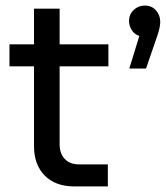

<svg xmlns="http://www.w3.org/2000/svg" viewBox="-20 -669 595 689"><path d="M247 0Q179 0 140.5 -39Q102 -78 102 -145V-638H194V-151Q194 -118 212.5 -98.5Q231 -79 264 -79H367V0ZM14 -431V-510H369V-431ZM444 -423 480 -540Q462 -546 452.5 -561.5Q443 -577 443 -594Q443 -617 459.5 -633Q476 -649 499 -649Q525 -649 540 -631.5Q555 -614 555 -591Q555 -570 544 -539L504 -423Z"/></svg>

Font: MuseoModerno Thin
Style: Regular
Weight: 400
Version: Version 1.003